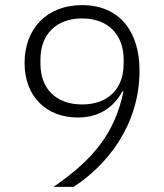

<svg xmlns="http://www.w3.org/2000/svg" viewBox="-20 -730 640 750"><path d="M525 -454C525 -607 447 -710 300 -710C164 -710 76 -619 76 -484C76 -353 161 -271 284 -271C368 -271 424 -311 458 -373L462 -372C428 -208 343 -106 189 0H267C395 -82 525 -239 525 -454ZM301 -322C198 -322 138 -384 138 -481V-498C138 -595 199 -658 301 -658C402 -658 463 -595 463 -497V-481C463 -384 403 -322 301 -322Z"/></svg>

Font: IBM Plex Devanagari Light
Style: Regular
Weight: 300
Designer: Mike Abbink, Paul van der Laan, Pieter van Rosmalen, Erin McLaughlin
Foundry: Bold Monday
Version: Version 1.0